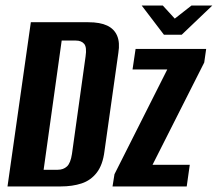

<svg xmlns="http://www.w3.org/2000/svg" viewBox="-20 -671 784 691"><path d="M7 0 91 -591H298Q340 -591 365.5 -579Q391 -567 401.5 -542.5Q412 -518 406 -481L356 -127Q350 -78 328.5 -50Q307 -22 274 -11Q241 0 198 0ZM137 -60H188Q208 -60 221 -72Q234 -84 239 -117L288 -468Q293 -501 283 -513Q273 -525 253 -525H202ZM385 0 392 -44 582 -421H457L468 -495H722L715 -446L529 -78H663L652 0ZM570 -546 490 -651H566L609 -604L669 -651H744L634 -546Z"/></svg>

Font: Alumni Sans Thin
Style: Bold Italic
Weight: 700
Italic angle: -8°
Version: Version 1.016